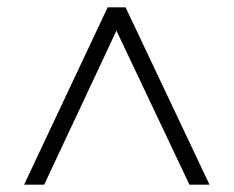

<svg xmlns="http://www.w3.org/2000/svg" viewBox="-20 -648 640 526"><path d="M46 -142 275 -628H324L554 -142H499L299 -564L101 -142Z"/></svg>

Font: Winston Light
Style: Regular
Weight: 300
Designer: Original fonts by Vernon Adams / Changes by Cristiano Sobral
Foundry: Original fonts by Vernon Adams / Changes by Cristiano Sobral
Version: Version 2.503;July 17, 2020;FontCreator 13.0.0.2655 64-bit